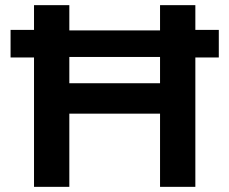

<svg xmlns="http://www.w3.org/2000/svg" viewBox="-20 -725 890 745"><path d="M112 0V-502H21V-609H112V-705H249V-607H601V-705H738V-609H829V-502H738V0H601V-284H249V0ZM249 -402H601V-504H249Z"/></svg>

Font: Nunito Sans 7pt
Style: Bold
Weight: 700
Designer: Vernon Adams
Foundry: Vernon Adams
Version: Version 3.101;gftools[0.9.27]